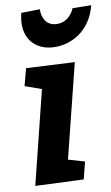

<svg xmlns="http://www.w3.org/2000/svg" viewBox="-55 -828 502 865"><g transform="rotate(-5 195.5 -395.5)"><path d="M74 -532 60 -452 137 -432 69 0 289 -10 302 -90 226 -105 295 -540ZM74 -782C73 -773 71 -757 71 -744C71 -664 123 -615 198 -615C285 -615 373 -674 391 -789L306 -783C306 -783 289 -718 224 -718C171 -718 159 -770 159 -791Z"/></g></svg>

Font: Bitter
Style: Bold Italic
Weight: 700
Designer: Sol Matas
Foundry: Sol Matas
Version: Version 1.002